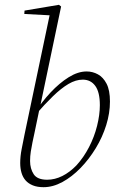

<svg xmlns="http://www.w3.org/2000/svg" viewBox="-20 -766 511 798"><path d="M161 12Q135 12 116.5 4.5Q98 -3 86.5 -16Q75 -29 69.5 -47.5Q64 -66 64 -88Q64 -116 70 -146.5Q76 -177 82 -207L189 -716L194 -702L81 -708L82 -722L225 -746L234 -739L147 -324L144 -313L123 -212Q119 -194 115 -174.5Q111 -155 108 -136Q105 -117 105 -97Q105 -65 120 -42Q135 -19 176 -19Q208 -19 239 -34.5Q270 -50 298 -79Q328 -112 350 -154.5Q372 -197 383.5 -243Q395 -289 395 -329Q395 -383 376 -409Q357 -435 324 -435Q295 -435 264.5 -417Q234 -399 200 -366Q166 -333 127 -288L118 -292H121Q153 -342 190 -381.5Q227 -421 265.5 -445Q304 -469 340 -469Q365 -469 387 -457Q409 -445 423 -418Q437 -391 437 -344Q437 -296 421.5 -246Q406 -196 378 -150Q350 -104 314.5 -67.5Q279 -31 239.5 -9.5Q200 12 161 12Z"/></svg>

Font: Source Serif 4 48pt Light
Style: Italic
Weight: 300
Italic angle: -12°
Designer: Frank Grießhammer
Foundry: Adobe Systems Incorporated
Version: Version 4.004;hotconv 1.0.116;makeotfexe 2.5.65601